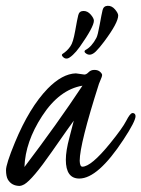

<svg xmlns="http://www.w3.org/2000/svg" viewBox="-21 -608 477 648"><path d="M267.1 -439Q288.6 -450.2 304.2 -480Q309.1 -488.8 315.4 -524.4Q321.8 -560.1 325.2 -574Q328.6 -587.9 342.5 -588.4Q356.4 -588.9 367.2 -576.2Q377.9 -563.5 377.9 -555.7Q377.9 -531.2 330.6 -467.8Q314.5 -446.3 302.7 -434.6Q282.7 -415 266.6 -429.7Q261.7 -434.6 267.1 -439ZM216.8 -452.1Q225.6 -463.9 232.7 -503.7Q239.7 -543.5 243.2 -557.1Q246.6 -570.8 260.5 -571Q274.4 -571.3 285.2 -558.8Q295.9 -546.4 295.9 -538.1Q295.9 -517.6 248.5 -450.2Q235.8 -432.6 225.1 -422.9Q212.4 -411.1 205.3 -410.4Q198.2 -409.7 192.9 -414.6Q184.1 -422.4 190.4 -426.3Q206.5 -436.5 216.8 -452.1ZM257.3 -318.8Q179.2 -305.7 121.1 -216.3Q64.5 -129.4 61.5 -44.4Q173.3 -191.9 257.3 -318.8ZM234.9 -360.4 263.7 -356.4Q270.5 -356.4 278.1 -364.3Q285.6 -372.1 297.6 -372.1Q309.6 -372.1 316.7 -365.7Q323.7 -359.4 323.7 -354.7Q323.7 -350.1 318.8 -339.4Q314 -328.6 313 -325.2Q248 -121.6 248 -65.4Q248.5 -45.9 256.8 -45.4Q286.6 -45.4 350.1 -123.5Q392.6 -175.8 405 -200.2Q417.5 -224.6 424.8 -226.1Q426.3 -226.1 427.2 -226.6Q436 -225.6 436.5 -216.3Q436.5 -198.7 396 -137.2Q309.6 -5.4 246.6 -5.4Q201.2 -5.4 201.2 -68.8Q201.2 -99.1 213.4 -144.3Q225.6 -189.5 228 -200.7Q216.8 -186 152.8 -94.2Q88.9 -2.4 61 14.2Q52.2 19 45.9 19.5Q18.1 19.5 5.4 -2.4Q-0.5 -13.2 -0.7 -33.4Q-1 -53.7 29.3 -127Q78.1 -245.1 140.1 -309.1Q189 -358.9 234.9 -360.4Z"/></svg>

Font: Kristi
Style: Regular
Weight: 400
Italic angle: -15°
Version: Version 1.004